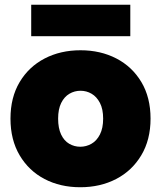

<svg xmlns="http://www.w3.org/2000/svg" viewBox="-20 -779 676 806"><path d="M317 7Q233 7 167 -27.5Q101 -62 62.5 -127Q24 -192 24 -281Q24 -370 62.5 -434.5Q101 -499 167.5 -533.5Q234 -568 318 -568Q402 -568 468.5 -533.5Q535 -499 573.5 -434.5Q612 -370 612 -281Q612 -192 573 -127Q534 -62 467.5 -27.5Q401 7 317 7ZM317 -163Q342 -163 364 -175.5Q386 -188 399.5 -214.5Q413 -241 413 -281Q413 -321 399.5 -347Q386 -373 364.5 -385.5Q343 -398 318 -398Q293 -398 271.5 -385.5Q250 -373 237 -347Q224 -321 224 -281Q224 -241 236.5 -214.5Q249 -188 270.5 -175.5Q292 -163 317 -163ZM111 -759H527V-627H111Z"/></svg>

Font: Parkinsans ExtraBold
Style: Regular
Weight: 800
Designer: Red Stone, Indian Type Foundry
Foundry: Indian Type Foundry
Version: Version 1.000